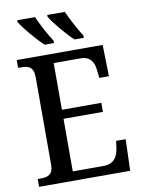

<svg xmlns="http://www.w3.org/2000/svg" viewBox="-100 -998 786 1065"><g transform="rotate(-10 293.5 -465.5)"><path d="M368 -771H420V-784C394 -823 361 -886 341 -931H242V-921C262 -886 327 -807 368 -771ZM200 -771H252V-784C226 -823 193 -886 173 -931H73V-921C93 -886 159 -807 200 -771ZM32 0H545L551 -177H497L491 -133C484 -89 462 -52 406 -52H231V-348H453V-399H231V-662H382C437 -662 457 -626 461 -581L466 -537H520L516 -714H32V-670H51C89 -670 119 -661 119 -601V-108C119 -55 90 -44 52 -44H32Z"/></g></svg>

Font: Noto Serif SemiCondensed Medium
Style: Regular
Weight: 500
Width: 4
Designer: Monotype Design Team
Foundry: Monotype Imaging Inc.
Version: Version 2.014